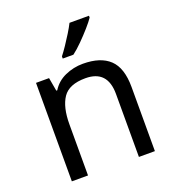

<svg xmlns="http://www.w3.org/2000/svg" viewBox="-138 -874 894 982"><g transform="rotate(-20 309.0 -383.0)"><path d="M343 -546Q439 -546 488 -499.5Q537 -453 537 -349V0H450V-343Q450 -472 330 -472Q241 -472 207 -422Q173 -372 173 -278V0H85V-536H156L169 -463H174Q200 -505 246 -525.5Q292 -546 343 -546ZM457 -756Q445 -738 420 -709.5Q395 -681 366.5 -652.5Q338 -624 314 -606H256V-618Q271 -637 288.5 -663Q306 -689 323 -716.5Q340 -744 351 -766H457Z"/></g></svg>

Font: Noto Sans Old North Arabian
Style: Regular
Weight: 400
Designer: Monotype Design Team
Foundry: Monotype Imaging Inc.
Version: Version 2.001; ttfautohint (v1.8.4.7-5d5b)